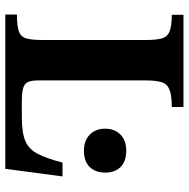

<svg xmlns="http://www.w3.org/2000/svg" viewBox="-14 -682 697 708"><g transform="rotate(90 334.0 -328.5)"><path d="M603 0H34V-43Q76 -43 96 -50Q116 -57 122 -77Q128 -97 128 -136V-517Q128 -555 122.5 -576Q117 -597 97 -605.5Q77 -614 35 -614V-657H375V-614Q332 -614 311 -605.5Q290 -597 283.5 -576Q277 -555 277 -516V-120Q277 -83 292.5 -72Q308 -61 352 -61H413Q470 -61 500.5 -74Q531 -87 548 -120Q565 -153 580 -211H631ZM536 -290Q499 -290 477 -311.5Q455 -333 455 -368Q455 -403 476.5 -424.5Q498 -446 536 -446Q576 -446 596.5 -425Q617 -404 617 -369Q617 -333 596.5 -311.5Q576 -290 536 -290Z"/></g></svg>

Font: STIX Two Text
Style: Bold
Weight: 700
Designer: Ross Mills, John Hudson & Paul Hanslow, Tiro Typeworks Ltd; with prior portions MicroPress Inc., and Coen Hoffman.
Foundry: Tiro Typeworks Ltd
Version: Version 2.13 b171